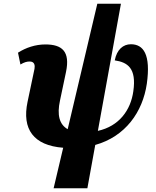

<svg xmlns="http://www.w3.org/2000/svg" viewBox="-20 -780 832 1024"><path d="M266 224H446L488 -7C649 -52 741 -183 763 -333C785 -490 745 -544 678 -544C637 -544 603 -516 592 -458C660 -448 709 -417 691 -293C677 -192 615 -107 502 -82L625 -760H499L341 -91C297 -116 283 -166 300 -244L332 -396C355 -506 311 -543 222 -543C169 -543 118 -526 76 -499L89 -436C109 -448 123 -452 138 -452C165 -452 167 -431 164 -413L127 -237C96 -91 159 -4 317 8Z"/></svg>

Font: Noto Serif Condensed Black
Style: Italic
Weight: 900
Width: 3
Italic angle: -12°
Designer: Monotype Design Team
Foundry: Monotype Imaging Inc.
Version: Version 2.013